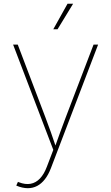

<svg xmlns="http://www.w3.org/2000/svg" viewBox="-20 -780 584 1008"><path d="M65.4 194.3 74.2 174.8 79.1 176.8Q112.8 189.9 140.6 184.8Q168.5 179.7 189.9 157Q211.4 134.3 226.1 95.2L259.8 6.8L48.8 -545.9H73.2L218.3 -164.1Q233.4 -125 247.1 -85.9Q260.7 -46.9 273.9 -7.8H268.1Q282.2 -46.9 296.1 -85.9Q310.1 -125 325.2 -164.1L471.2 -545.9H495.1L247.1 103.5Q233.9 137.7 215.8 160.9Q197.8 184.1 175.3 196Q152.8 208 126 208Q112.3 208 96.7 204.6Q81.1 201.2 65.4 194.3ZM259.8 -626.5 334.5 -760.3H363.8L282.2 -626.5Z"/></svg>

Font: Inter Thin
Style: Regular
Weight: 250
Designer: Rasmus Andersson
Foundry: rsms
Version: Version 4.001;git-66647c0bb